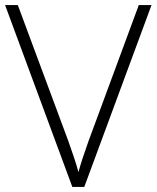

<svg xmlns="http://www.w3.org/2000/svg" viewBox="-20 -734 615 754"><path d="M575 -714 311 0H264L0 -714H50L248 -181Q260 -147 270.5 -116Q281 -85 288 -58Q302 -109 328 -181L525 -714Z"/></svg>

Font: Noto Kufi Arabic ExtraLight
Style: Regular
Weight: 200
Designer: Monotype Design Team, David Williams, Khaled Hosny
Foundry: Google LLC
Version: Version 2.109; ttfautohint (v1.8.4.7-5d5b)